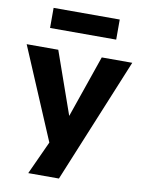

<svg xmlns="http://www.w3.org/2000/svg" viewBox="-97 -788 778 1035"><g transform="rotate(10 292.0 -270.5)"><path d="M131 180 236 -49V49L2 -503H175L295 -162L413 -503H580L299 180ZM111 -611V-721H473V-611Z"/></g></svg>

Font: Nunito Sans 7pt ExtraBold
Style: Regular
Weight: 800
Designer: Vernon Adams
Foundry: Vernon Adams
Version: Version 3.101;gftools[0.9.27]